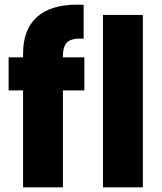

<svg xmlns="http://www.w3.org/2000/svg" viewBox="-20 -804 695 824"><path d="M342 -416H250V0H79V-416H17V-558H79V-574Q79 -677 138 -730.5Q197 -784 311 -784Q330 -784 339 -783V-638Q290 -641 270 -624Q250 -607 250 -563V-558H342ZM593 -740V0H422V-740Z"/></svg>

Font: Fz Poppins
Style: Bold
Weight: 700
Designer: Ninad Kale (Devanagari), Jonny Pinhorn (Latin)
Foundry: Indian Type Foundry
Version: Vit hóa bi Vntype.Com & FontZin.Com